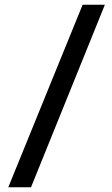

<svg xmlns="http://www.w3.org/2000/svg" viewBox="-20 -695 471 811"><path d="M329 -675H423L111 96H15Z"/></svg>

Font: Gemunu Libre ExtraLight SemiBold
Style: Regular
Weight: 600
Version: Version 1.100